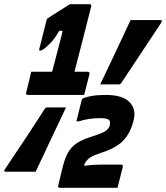

<svg xmlns="http://www.w3.org/2000/svg" viewBox="-74 -805 787 910"><path d="M401 -405Q438 -482 474.5 -559.5Q511 -637 545 -710H685Q698 -710 690 -697Q594 -552 501 -412Q496 -405 490 -405ZM483 85H210Q199 85 202 74L223 -13Q234 -57 249.5 -83.5Q265 -110 291 -127Q317 -144 359 -157Q410 -173 426 -184Q442 -195 446 -210Q450 -227 444 -235Q437 -245 400 -245Q371 -245 346.5 -241Q322 -237 300 -230H288Q289 -234 292.5 -248Q296 -262 300.5 -280Q305 -298 308.5 -312Q312 -326 313 -330Q314 -333 316 -336Q318 -339 325 -341Q338 -346 362.5 -350.5Q387 -355 428 -355Q507 -355 540 -321Q573 -287 559 -234L557 -227Q544 -175 510.5 -139Q477 -103 403 -80Q370 -69 354 -59Q338 -49 327 -29L325 -19Q344 -22 368 -23.5Q392 -25 428 -25H499Q510 -25 508 -14Q507 -10 503.5 4Q500 18 495.5 35.5Q491 53 487.5 67Q484 81 483 85ZM239 -296Q203 -220 167 -144Q131 -68 95 9H-45Q-60 9 -50 -4Q-3 -74 44.5 -145.5Q92 -217 138 -289Q143 -296 150 -296ZM74 -465H173Q179 -486 187.5 -520Q196 -554 206 -591Q216 -628 223 -659H207Q190 -630 176 -613Q162 -596 143 -580Q131 -570 125.5 -567.5Q120 -565 116 -565Q111 -565 112 -572L148 -715Q159 -723 172.5 -731.5Q186 -740 200 -749Q216 -759 231 -768.5Q246 -778 257 -785H350Q361 -785 358 -774Q358 -772 352 -750Q346 -728 337.5 -693Q329 -658 318.5 -617.5Q308 -577 297.5 -537Q287 -497 279 -465H341Q352 -465 350 -454Q349 -450 345.5 -436Q342 -422 337.5 -404.5Q333 -387 329.5 -373Q326 -359 325 -355H58Q47 -355 50 -366Q54 -381 60 -406.5Q66 -432 74 -465Z"/></svg>

Font: Recursive Mn Lnr St XBd
Style: Italic
Weight: 800
Italic angle: -15°
Monospace: yes
Version: Version 1.079;hotconv 1.0.112;makeotfexe 2.5.65598; ttfautoh